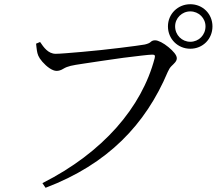

<svg xmlns="http://www.w3.org/2000/svg" viewBox="-20 -846 1040 910"><path d="M882 -615C823 -615 776 -661 776 -721C776 -780 823 -826 882 -826C941 -826 987 -780 987 -721C987 -661 941 -615 882 -615ZM882 -792C842 -792 810 -760 810 -721C810 -680 842 -648 882 -648C922 -648 954 -680 954 -721C954 -760 922 -792 882 -792ZM170 -647C187 -622 208 -591 244 -591C263 -591 310 -595 368 -600C426 -605 491 -612 548 -619C605 -626 650 -632 666 -635C679 -638 689 -642 694 -647C699 -652 706 -655 715 -655C730 -655 755 -642 778 -623C801 -604 818 -585 818 -570C818 -555 805 -545 792 -532C785 -525 780 -516 775 -505C670 -256 491 -68 196 44L181 22C468 -123 652 -337 713 -570C717 -585 712 -587 701 -587C684 -587 630 -580 564 -572C498 -563 426 -552 373 -544C320 -536 302 -533 280 -520C269 -513 258 -510 248 -510C228 -510 201 -530 181 -553C161 -576 158 -589 155 -606C154 -615 152 -626 151 -639Z"/></svg>

Font: CJK Symbols
Style: Regular
Weight: 400
Designer: Ryoko NISHIZUKA 西塚涼子 (kana & ideographs); Frank Grießhammer (serif-style Latin); Paul D. Hunt (sans serif–style Latin); 
Foundry: Unicode
Version: Version 2.000;hotconv 1.1.0;makeotfexe 2.6.0